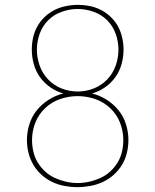

<svg xmlns="http://www.w3.org/2000/svg" viewBox="-20 -763 640 791"><path d="M298 8Q272 8 245.5 3Q219 -2 195 -13.5Q171 -25 151 -43Q131 -61 117.5 -84Q104 -107 97.5 -133Q91 -159 91 -186Q91 -219 101 -251Q111 -283 131.5 -308.5Q152 -334 180.5 -352Q209 -370 241 -378Q212 -386 187 -403.5Q162 -421 144.5 -445.5Q127 -470 119 -499.5Q111 -529 111 -559Q111 -584 116.5 -608.5Q122 -633 134 -654.5Q146 -676 164.5 -693.5Q183 -711 205 -722Q227 -733 252 -738Q277 -743 302 -743Q326 -743 350.5 -738Q375 -733 397 -721.5Q419 -710 437 -692.5Q455 -675 466.5 -653.5Q478 -632 483.5 -607.5Q489 -583 489 -559Q489 -529 481 -499.5Q473 -470 455.5 -445.5Q438 -421 413 -403.5Q388 -386 359 -378Q391 -370 419.5 -352Q448 -334 468.5 -308.5Q489 -283 499 -251Q509 -219 509 -186Q509 -159 502.5 -132.5Q496 -106 482 -83Q468 -60 447.5 -42Q427 -24 403 -13Q379 -2 352 3Q325 8 298 8ZM300 -386Q334 -386 366 -398.5Q398 -411 421.5 -435.5Q445 -460 456.5 -492.5Q468 -525 468 -558Q468 -592 456.5 -624Q445 -656 421.5 -679.5Q398 -703 365.5 -714.5Q333 -726 300 -726Q267 -726 234.5 -714.5Q202 -703 178.5 -679.5Q155 -656 143.5 -624Q132 -592 132 -558Q132 -525 143.5 -492.5Q155 -460 178.5 -435.5Q202 -411 234 -398.5Q266 -386 300 -386ZM300 -9Q324 -9 348 -14.5Q372 -20 394 -30Q416 -40 434 -56.5Q452 -73 464.5 -93.5Q477 -114 482.5 -138Q488 -162 488 -186Q488 -223 474.5 -257.5Q461 -292 434 -317.5Q407 -343 372 -355Q337 -367 300 -367Q263 -367 228 -355Q193 -343 166 -317.5Q139 -292 125.5 -257.5Q112 -223 112 -186Q112 -162 117.5 -138Q123 -114 135.5 -93.5Q148 -73 166 -56.5Q184 -40 206 -30Q228 -20 252 -14.5Q276 -9 300 -9Z"/></svg>

Font: Zed Sans Thin Extended
Style: Regular
Weight: 100
Width: 7
Designer: Belleve Invis
Foundry: Belleve Invis
Version: Version 1.0.0; ttfautohint (v1.8.4)